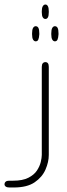

<svg xmlns="http://www.w3.org/2000/svg" viewBox="-114 -655 296 850"><path d="M71 -605Q71 -620 75.5 -627.5Q80 -635 87 -635Q94 -635 98 -627.5Q102 -620 102 -605V-601Q102 -585 98 -578Q94 -571 87 -571Q80 -571 75.5 -578Q71 -585 71 -601ZM44 -472Q37 -472 32.5 -479.5Q28 -487 28 -503V-507Q28 -524 32.5 -531.5Q37 -539 44 -539Q52 -539 56 -531.5Q60 -524 60 -507V-503Q59 -487 55.5 -479.5Q52 -472 44 -472ZM129 -472Q122 -472 117.5 -479.5Q113 -487 113 -503V-507Q113 -524 117.5 -531.5Q122 -539 129 -539Q137 -539 141 -531.5Q145 -524 145 -507V-503Q144 -487 140.5 -479.5Q137 -472 129 -472ZM-53 175H-73Q-83 175 -88.5 171Q-94 167 -94 161Q-94 154 -89 149.5Q-84 145 -74 145H-56Q-14 145 11.5 132Q37 119 49.5 100Q62 81 66.5 62Q71 43 71 31V-359Q71 -370 75.5 -375Q80 -380 87 -380Q94 -380 98 -375Q102 -370 102 -359V31Q102 62 87.5 95.5Q73 129 39.5 152Q6 175 -53 175Z"/></svg>

Font: Beiruti ExtraLight
Style: Regular
Weight: 250
Designer: Arlette Boutros
Foundry: Boutros
Version: Version 1.41